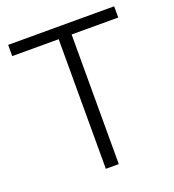

<svg xmlns="http://www.w3.org/2000/svg" viewBox="-134 -844 858 948"><g transform="rotate(-20 294.5 -370.0)"><path d="M260 -681H16V-740H573V-681H328V0H260Z"/></g></svg>

Font: Plata Sans Light
Style: Regular
Weight: 300
Designer: Pablo Impallari, Andres Torresi, & Cristiano Sobral
Foundry: Pablo Impallari, Andres Torresi, & Cristiano Sobral
Version: Version 1.00;December 28, 2019;FontCreator 12.0.0.2547 64-bi